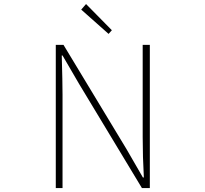

<svg xmlns="http://www.w3.org/2000/svg" viewBox="-20 -953 1040 973"><path d="M262.7 0V-725.6H301.8L621.1 -197.3L704.1 -53.7H709Q703.1 -159.2 703.1 -258.8V-725.6H739.3V0H699.2L379.9 -529.3L296.9 -671.9H293Q296.9 -535.2 296.9 -472.7V0ZM530.3 -781.2 391.6 -904.3 416 -932.6 546.9 -799.8Z"/></svg>

Font: GenEi Gothic M ExtraLight
Style: Regular
Weight: 200
Designer: o_tamon (Modified); [Source Han Sans]
Ryoko NISHIZUKA  (kana & ideographs); Paul D. Hunt (Latin, Greek & Cyrillic); Wenl
Version: Version 1.1a;Original Version 1.004